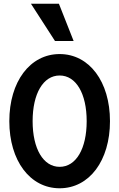

<svg xmlns="http://www.w3.org/2000/svg" viewBox="-20 -1000 640 1030"><path d="M300 10C459 10 570 -138 570 -350C570 -562 459 -710 300 -710C141 -710 30 -562 30 -350C30 -138 141 10 300 10ZM300 -105C212 -105 155 -202 155 -350C155 -498 212 -595 300 -595C388 -595 445 -498 445 -350C445 -202 388 -105 300 -105ZM375 -780 296 -980H146L275 -780Z"/></svg>

Font: CommitMono
Style: 700Regular
Weight: 700
Monospace: yes
Designer: Eigil Nikolajsen
Foundry: Eigil Nikolajsen
Version: Version 1.143